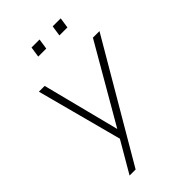

<svg xmlns="http://www.w3.org/2000/svg" viewBox="-256 -767 1033 1033"><g transform="rotate(-45 260.5 -250.0)"><path d="M86 180 195 -7 192 13 60 -484H104L224 -14H199L471 -484H521L132 180ZM352 -620 361 -680H422L413 -620ZM191 -620 200 -680H261L252 -620Z"/></g></svg>

Font: Nunito Sans 12pt ExtraLight 12pt ExtraLight
Style: Italic
Weight: 250
Italic angle: -9°
Version: Version 3.101;gftools[0.9.27]